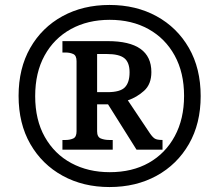

<svg xmlns="http://www.w3.org/2000/svg" viewBox="-20 -745 885 775"><path d="M422 10Q316 10 233 -35.5Q150 -81 102.5 -163.5Q55 -246 55 -358Q55 -469 102 -551.5Q149 -634 232 -679.5Q315 -725 422 -725Q529 -725 612 -679.5Q695 -634 742.5 -551.5Q790 -469 790 -357Q790 -246 742.5 -163.5Q695 -81 612 -35.5Q529 10 422 10ZM423 -50Q514 -50 581 -88Q648 -126 685.5 -195.5Q723 -265 723 -358Q723 -452 685 -521Q647 -590 579.5 -627.5Q512 -665 423 -665Q334 -665 266 -627.5Q198 -590 160 -521Q122 -452 122 -357Q122 -261 161 -192Q200 -123 268 -86.5Q336 -50 423 -50ZM232 -141V-180H245Q262 -180 275.5 -186Q289 -192 289 -215V-498Q289 -521 275.5 -527Q262 -533 245 -533H232V-579H415Q591 -579 591 -454Q591 -405 561.5 -378.5Q532 -352 496 -340L585 -207Q596 -191 605 -185.5Q614 -180 636 -180V-141H531L416 -324H372V-215Q372 -192 387 -186Q402 -180 421 -180H435V-141ZM414 -373Q465 -373 484 -392.5Q503 -412 503 -453Q503 -493 482 -510Q461 -527 411 -527H372V-373Z"/></svg>

Font: Noto Serif Hentaigana Black
Style: Regular
Weight: 900
Designer: Kazuhiro Yamada
Foundry: nipponia
Version: Version 1.000; ttfautohint (v1.8.4.7-5d5b)